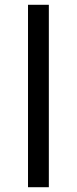

<svg xmlns="http://www.w3.org/2000/svg" viewBox="-20 -782 321 802"><path d="M97 0V-762H184V0Z"/></svg>

Font: Noto Sans Display SemiCondensed Medium
Style: Regular
Weight: 500
Width: 4
Designer: Monotype Design Team
Foundry: Monotype Imaging Inc.
Version: Version 2.003